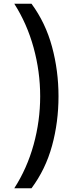

<svg xmlns="http://www.w3.org/2000/svg" viewBox="-20 -852 403 1037"><path d="M57 165Q126 58 161.5 -70.5Q197 -199 197 -332Q197 -465 161.5 -594.5Q126 -724 57 -832H150Q226 -729 261 -599.5Q296 -470 296 -332Q296 -192 261 -64.5Q226 63 150 165Z"/></svg>

Font: Noto Sans Gurmukhi UI Medium
Style: Regular
Weight: 500
Designer: Jelle Bosma - Monotype Design Team
Foundry: Monotype Imaging Inc.
Version: Version 2.004; ttfautohint (v1.8.4.7-5d5b)